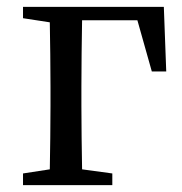

<svg xmlns="http://www.w3.org/2000/svg" viewBox="-20 -539 529 559"><path d="M380 -480 422 -331H464L457 -519H47V-486L125 -474C126 -418 127 -342 127 -287V-230C127 -177 126 -101 125 -46L47 -34V0H307V-34L219 -46C218 -101 217 -177 217 -230V-287C217 -344 218 -424 219 -480Z"/></svg>

Font: Source Han Serif JP Medium
Style: Regular
Weight: 500
Designer: Ryoko NISHIZUKA 西塚涼子 (kana & ideographs); Frank Grießhammer (Latin, Greek & Cyrillic); Wenlong ZHANG 张文龙 (bopomofo); San
Foundry: Adobe Systems Incorporated
Version: Version 1.001;PS 1.001;hotconv 16.6.54;makeotf.lib2.5.65590